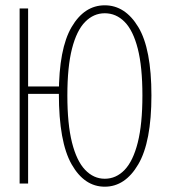

<svg xmlns="http://www.w3.org/2000/svg" viewBox="-20 -692 640 724"><path d="M54 0V-660H86V-366H216V-338H86V0ZM375 12Q298 12 250 -72.5Q202 -157 202 -338Q202 -508 250 -590Q298 -672 375 -672Q452 -672 501.5 -590Q551 -508 551 -332Q551 -157 501.5 -72.5Q452 12 375 12ZM375 -18Q418 -18 450 -51.5Q482 -85 499.5 -154.5Q517 -224 517 -332Q517 -440 499.5 -508.5Q482 -577 450 -609.5Q418 -642 375 -642Q333 -642 301 -609.5Q269 -577 251.5 -508.5Q234 -440 234 -332Q234 -224 251.5 -154.5Q269 -85 301 -51.5Q333 -18 375 -18Z"/></svg>

Font: Source Code Pro ExtraLight
Style: Regular
Weight: 200
Monospace: yes
Designer: Paul D. Hunt, Teo Tuominen
Foundry: Adobe
Version: Version 1.026;hotconv 1.1.0;makeotfexe 2.6.0